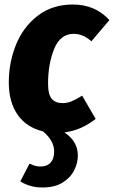

<svg xmlns="http://www.w3.org/2000/svg" viewBox="-20 -571 505 851"><path d="M404 -44Q341 6 266 16Q325 56 325 118Q325 152 308.5 184.5Q292 217 257 238.5Q222 260 168 260Q113 260 70 233L111 154Q125 161 135.5 164Q146 167 160 167Q189 167 204.5 149.5Q220 132 220 101Q220 52 170 11Q98 -6 58.5 -62Q19 -118 19 -206Q19 -294 51 -373Q83 -452 147.5 -501.5Q212 -551 303 -551Q402 -551 465 -482L385 -388Q348 -421 307 -421Q247 -421 220 -354Q193 -287 193 -201Q193 -152 209.5 -133Q226 -114 257 -114Q278 -114 297.5 -122Q317 -130 344 -147Z"/></svg>

Font: Fira Sans Condensed ExtraBold
Style: Italic
Weight: 800
Width: 3
Italic angle: -8°
Designer: bBox Type GmbH & Carrois Corporate GbR & Edenspiekermann AG
Foundry: bBox Type GmbH & Carrois Corporate GbR & Edenspiekermann AG
Version: Version 4.301